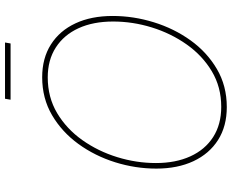

<svg xmlns="http://www.w3.org/2000/svg" viewBox="-100 -828 937 777"><g transform="rotate(-90 368.5 -439.5)"><path d="M323.7 9.8Q246.1 9.8 190.4 -25.6Q134.8 -61 104.7 -125.2Q74.7 -189.5 74.7 -275.4Q74.7 -359.9 100.3 -441.9Q126 -523.9 174.3 -590.6Q222.7 -657.2 290.8 -697.3Q358.9 -737.3 444.3 -737.3Q521.5 -737.3 577.1 -701.9Q632.8 -666.5 662.6 -602.5Q692.4 -538.6 692.4 -452.1Q692.4 -368.2 667 -285.9Q641.6 -203.6 593.8 -137Q545.9 -70.3 477.8 -30.3Q409.7 9.8 323.7 9.8ZM324.7 -12.7Q404.8 -12.7 468.5 -50.8Q532.2 -88.9 577.1 -152.6Q622.1 -216.3 646 -293.7Q669.9 -371.1 669.9 -450.2Q669.9 -530.8 642.8 -590.1Q615.7 -649.4 564.9 -682.1Q514.2 -714.8 443.8 -714.8Q363.3 -714.8 299.3 -676.8Q235.4 -638.7 190.2 -575Q145 -511.2 121.1 -433.6Q97.2 -356 97.2 -276.9Q97.2 -197.3 124.3 -137.7Q151.4 -78.1 202.4 -45.4Q253.4 -12.7 324.7 -12.7ZM585 -887.7 581.1 -865.2H353.5L357.4 -887.7Z"/></g></svg>

Font: Inter 17pt Thin
Style: Italic
Weight: 250
Italic angle: -9.3988°
Version: Version 4.001;git-66647c0bb